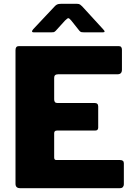

<svg xmlns="http://www.w3.org/2000/svg" viewBox="-20 -983 703 1003"><path d="M61 -721Q61 -742 78 -742H601Q617 -742 617 -723V-619Q617 -595 594 -595H284Q263 -595 263 -577V-464Q263 -445 279 -445H474Q493 -445 493 -427V-316Q493 -310 489.5 -305.5Q486 -301 477 -301H278Q263 -301 263 -287V-160Q263 -147 274 -147H607Q627 -147 627 -130V-20Q627 -12 622 -6Q617 0 606 0H85Q61 0 61 -23V-721ZM395 -822 352 -876Q342 -888 337 -888Q332 -888 320 -876L271 -822Q265 -816 260.5 -815Q256 -814 247 -814H156Q148 -814 147.5 -818.5Q147 -823 154 -831L264 -948Q271 -956 278 -959.5Q285 -963 298 -963H383Q393 -963 398.5 -959Q404 -955 409 -950L518 -831Q535 -814 517 -814H420Q412 -814 406 -815Q400 -816 395 -822Z"/></svg>

Font: Libre Franklin Thin ExtraBold
Style: Regular
Weight: 800
Version: Version 3.000